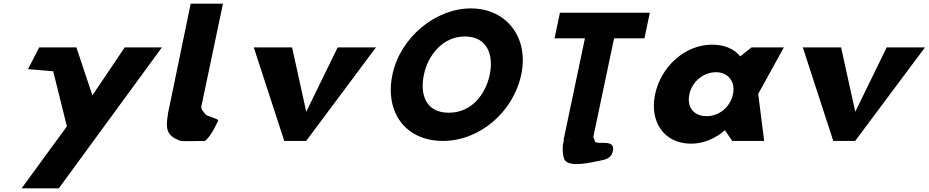

<svg xmlns="http://www.w3.org/2000/svg" viewBox="-20 -773 5093 1053"><path d="M664 -513 486.7 -250 399 -513H195L133.7 -394L271.8 -382L346.9 -80L98.4 260H302.4L868 -513Z M1025.8 -753H1202.8L1084.7 -191C1081.1 -173 1094.7 -161.8 1107.9 -145C1115.1 -135.7 1171.4 -124 1177.3 -113C1177.3 -113 1136.8 -21.3 1103.6 0C1019.5 0 979.6 4.3 962.1 -3C900 -28.9 885.6 -57.6 901.1 -148L900.6 -148L904.5 -166.5C906.5 -176.7 908.8 -187.5 911.3 -199L911.6 -200Z M1581.9 -513H1371.9L1539 0H1659L2041.9 -513H1831.9L1659.6 -160Z M2132.3 -363.9C2089.3 -159.1 2202.1 -0.1 2409.5 -0.1C2610.9 -0.1 2795.6 -159.1 2838.7 -363.9C2881.8 -568.8 2756.9 -726.9 2562.3 -726.9C2369.3 -726.9 2175.4 -568.8 2132.3 -363.9ZM2304.9 -363.9C2326.9 -468.5 2406.7 -573 2529.9 -573C2654 -573 2688.1 -468.5 2666.1 -363.9C2644.2 -259.4 2569.5 -154.8 2442 -154.8C2311.1 -154.8 2282.9 -259.4 2304.9 -363.9Z M3021.4 -562.9H3188L3070 -1.9L3073.9 -1.8C3063.6 9.2 3061.4 87 3079.8 108C3111.9 144.6 3216.5 119 3271.8 108C3303.1 102 3330.2 93.7 3339.3 63C3363.9 -21 3246.6 28.7 3241.5 0C3239.8 -9.2 3237.2 -16 3233.8 -20.9L3347.8 -562.9H3514.4L3543.8 -703.1H3050.8ZM3109.1 -1.1C3100.5 -0.1 3091.8 -0.1 3083.3 -1.6Z M3572.8 -256C3541.3 -106 3620.8 15 3770.8 15C3840.8 15 3907.4 -16 3954.2 -58H3956.2L3996 0H4171L4138.3 -258L4278.9 -513H4101.9L4039.6 -464C4006.2 -505 3954 -528 3885 -528C3735 -528 3604.4 -406 3572.8 -256ZM3760.8 -256C3775.8 -327 3839.3 -377 3906.3 -377C3972.3 -377 4014.8 -327 3999.8 -256C3985.1 -186 3924.6 -136 3855.6 -136C3783.6 -136 3746.1 -186 3760.8 -256Z M4592.9 -513H4382.9L4550 0H4670L5052.9 -513H4842.9L4670.6 -160Z"/></svg>

Font: Hussar
Style: BdOblTwo
Weight: 700
Foundry: Cannot Into Space Fonts
Version: Version 2.00